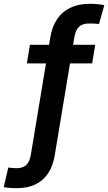

<svg xmlns="http://www.w3.org/2000/svg" viewBox="-103 -770 566 1005"><path d="M395.5 -535.6 379.4 -438H37.6L53.7 -535.6ZM-14.6 214.8Q-27.3 214.8 -39.1 214.4Q-50.8 213.9 -61.8 212.6Q-72.8 211.4 -83.5 209.5L-59.6 106.9Q-50.3 108.4 -38.3 109.4Q-26.4 110.4 -17.1 110.4Q16.6 110.4 34.4 93.8Q52.2 77.1 58.6 39.1L160.2 -573.7Q169.4 -630.9 196.3 -670.2Q223.1 -709.5 265.9 -729.7Q308.6 -750 365.7 -750Q387.2 -750 406.2 -748.3Q425.3 -746.6 442.9 -743.2L415.5 -644.5Q405.8 -646 391.4 -646.5Q377 -647 362.3 -647Q328.6 -647 310.5 -629.6Q292.5 -612.3 286.1 -574.7L184.1 39.6Q174.8 97.2 149.7 136Q124.5 174.8 83.3 194.8Q42 214.8 -14.6 214.8Z"/></svg>

Font: Inter 20pt SemiBold
Style: Italic
Weight: 600
Italic angle: -9.3988°
Version: Version 4.001;git-66647c0bb